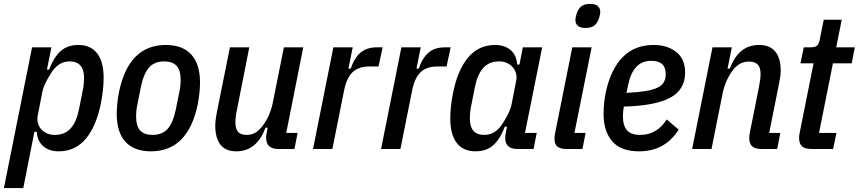

<svg xmlns="http://www.w3.org/2000/svg" viewBox="-38 -762 4392 982"><path d="M126 -520H225L202 -406H213Q237 -469 272 -500.5Q307 -532 363 -532Q426 -532 459 -489Q492 -446 492 -364Q492 -335 488.5 -302Q485 -269 479 -239Q456 -119 402 -53.5Q348 12 262 12Q214 12 183.5 -14Q153 -40 150 -88H138L81 200H-18ZM242 -72Q293 -72 323 -105Q353 -138 366 -203L385 -299Q389 -316 390.5 -334Q392 -352 392 -363Q392 -448 318 -448Q265 -448 229 -397Q212 -372 197.5 -343.5Q183 -315 178 -289L155 -171Q151 -152 155.5 -134Q160 -116 171.5 -102.5Q183 -89 201 -80.5Q219 -72 242 -72Z M734 12Q648 12 603.5 -37Q559 -86 559 -180Q559 -203 562 -233.5Q565 -264 571 -293Q621 -532 810 -532Q896 -532 940.5 -483Q985 -434 985 -340Q985 -317 982 -286.5Q979 -256 973 -227Q923 12 734 12ZM742 -72Q792 -72 819.5 -103Q847 -134 861 -201L882 -306Q884 -317 885 -329Q886 -341 886 -352Q886 -403 865 -425.5Q844 -448 802 -448Q752 -448 724.5 -417Q697 -386 683 -319L662 -214Q660 -203 659 -191Q658 -179 658 -168Q658 -117 679 -94.5Q700 -72 742 -72Z M1237 -520 1174 -201Q1166 -166 1166 -137Q1166 -102 1180 -87Q1194 -72 1223 -72Q1249 -72 1268 -83.5Q1287 -95 1304 -117Q1323 -141 1336.5 -171.5Q1350 -202 1356 -231L1414 -520H1513L1426 -82H1484L1468 0H1385Q1323 0 1323 -58Q1323 -65 1324 -72.5Q1325 -80 1327 -88L1331 -109H1320Q1275 12 1171 12Q1116 12 1089.5 -22Q1063 -56 1063 -120Q1063 -137 1066 -157.5Q1069 -178 1073 -197L1138 -520Z M1563 0 1667 -520H1766L1744 -411H1756Q1773 -464 1805 -492Q1837 -520 1890 -520H1919L1898 -422H1852Q1796 -422 1765.5 -393Q1735 -364 1722 -300L1662 0Z M1911 0 2015 -520H2114L2092 -411H2104Q2121 -464 2153 -492Q2185 -520 2238 -520H2267L2246 -422H2200Q2144 -422 2113.5 -393Q2083 -364 2070 -300L2010 0Z M2609 0Q2546 0 2546 -56Q2546 -69 2550 -88L2555 -114H2544Q2520 -51 2485 -19.5Q2450 12 2394 12Q2331 12 2298 -31Q2265 -74 2265 -156Q2265 -185 2268.5 -218Q2272 -251 2278 -281Q2301 -401 2355 -466.5Q2409 -532 2495 -532Q2543 -532 2573.5 -506Q2604 -480 2607 -432H2619L2636 -520H2735L2647 -82H2707L2691 0ZM2439 -72Q2492 -72 2528 -123Q2545 -148 2559.5 -176.5Q2574 -205 2579 -231L2602 -349Q2606 -368 2601.5 -385.5Q2597 -403 2585.5 -417Q2574 -431 2556 -439.5Q2538 -448 2515 -448Q2464 -448 2434 -415Q2404 -382 2391 -317L2372 -221Q2368 -204 2366.5 -185.5Q2365 -167 2365 -156Q2365 -72 2439 -72Z M2957 -619Q2905 -619 2905 -661Q2905 -673 2911 -691Q2919 -717 2935 -729.5Q2951 -742 2980 -742Q3032 -742 3032 -700Q3032 -688 3026 -670Q3018 -644 3002 -631.5Q2986 -619 2957 -619ZM2860 0Q2828 0 2813 -12Q2798 -24 2798 -52Q2798 -68 2802 -85L2889 -520H2988L2900 -82H2957L2941 0Z M3231 12Q3137 12 3093 -39.5Q3049 -91 3049 -180Q3049 -205 3052 -236Q3055 -267 3061 -293Q3087 -410 3148 -471Q3209 -532 3305 -532Q3375 -532 3420.5 -496.5Q3466 -461 3466 -391Q3466 -303 3389.5 -262Q3313 -221 3153 -217Q3150 -203 3149 -190Q3148 -177 3148 -168Q3148 -118 3169.5 -95Q3191 -72 3236 -72Q3322 -72 3372 -151L3433 -99Q3363 12 3231 12ZM3294 -451Q3246 -451 3217 -420.5Q3188 -390 3175 -329L3166 -287Q3226 -290 3265 -296.5Q3304 -303 3326.5 -314.5Q3349 -326 3358 -343Q3367 -360 3367 -383Q3367 -451 3294 -451Z M3502 0 3606 -520H3705L3683 -411H3695Q3739 -532 3844 -532Q3900 -532 3927.5 -498Q3955 -464 3955 -400Q3955 -383 3951.5 -362Q3948 -341 3944 -322L3896 -82H3953L3937 0H3855Q3794 0 3794 -55Q3794 -71 3798 -88L3844 -318Q3847 -335 3849.5 -352Q3852 -369 3852 -383Q3852 -418 3837 -432.5Q3822 -447 3794 -447Q3767 -447 3747 -436Q3727 -425 3710 -403Q3692 -379 3678.5 -349Q3665 -319 3659 -290L3601 0Z M4111 0Q4079 0 4064 -13.5Q4049 -27 4049 -57Q4049 -71 4053 -88L4123 -438H4056L4073 -520H4107Q4132 -520 4141.5 -529Q4151 -538 4156 -566L4175 -661H4267L4239 -520H4334L4318 -438H4222L4151 -82H4240L4223 0Z"/></svg>

Font: IBM Plex Sans Cond Medm
Style: Italic
Weight: 500
Width: 3
Italic angle: -11°
Designer: Mike Abbink, Paul van der Laan, Pieter van Rosmalen
Foundry: Bold Monday
Version: Version 1.3